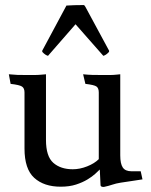

<svg xmlns="http://www.w3.org/2000/svg" viewBox="-20 -727 598 760"><path d="M312 -707Q314 -707 318 -700L412 -526Q412 -522 411 -521Q400 -509 389 -506L279 -631L170 -506Q159 -509 148 -521Q147 -522 147 -526L243 -705Q261 -706 275 -706.5Q289 -707 312 -707ZM375 -56Q369 -50 357 -39Q345 -28 326 -16.5Q307 -5 281 3.5Q255 12 220 12Q154 12 115.5 -23Q77 -58 77 -139V-361Q77 -378 67 -384.5Q57 -391 22 -395L15 -433Q35 -431 49 -430.5Q63 -430 92 -430Q106 -430 115 -430Q124 -430 131 -430.5Q138 -431 145 -431.5Q152 -432 162 -433V-173Q162 -108 191 -82.5Q220 -57 268 -57Q296 -57 325 -68.5Q354 -80 371 -97V-361Q371 -378 362 -384.5Q353 -391 318 -395L309 -433Q328 -431 345 -430.5Q362 -430 391 -430Q405 -430 413.5 -430Q422 -430 428.5 -430.5Q435 -431 441 -431.5Q447 -432 456 -433V-112Q456 -79 466 -64Q476 -49 501 -49H537L544 -17Q527 -14 501.5 -10.5Q476 -7 458 -4Q439 -1 424.5 4Q410 9 391 13Q378 13 378 6Z"/></svg>

Font: Lusitana
Style: Regular
Weight: 400
Designer: Ana Paula Megda
Foundry: Ana Paula Megda
Version: Version 1.000; ttfautohint (v1.1) -l 8 -r 50 -G 200 -x 14 -D